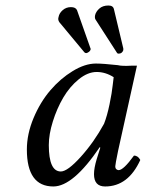

<svg xmlns="http://www.w3.org/2000/svg" viewBox="-20 -671 532 701"><path d="M359.9 -219.2Q371.1 -247.6 379.9 -290Q388.7 -332.5 391.6 -360.8L395 -389.2Q365.2 -408.2 333 -408.2Q300.3 -408.2 267.3 -381.3Q234.4 -354.5 210.9 -314.5Q187.5 -274.4 172.9 -227.5Q158.2 -180.7 158.2 -141.1Q158.2 -44.9 202.1 -44.9Q226.6 -44.9 274.9 -98.4Q323.2 -151.9 359.9 -219.2ZM410.2 -433.1Q424.8 -429.2 460 -431.2H480L411.1 -120.1Q400.9 -70.3 400.9 -64Q400.9 -56.2 405 -53Q409.2 -49.8 413.1 -49.8Q430.7 -49.8 469.2 -103Q483.4 -103 492.2 -86.9Q448.2 9.8 363.8 9.8Q323.2 9.8 323.2 -35.2Q323.2 -57.1 333 -89.8L346.2 -131.8L344.2 -133.8Q247.1 9.8 174.8 9.8Q78.1 9.8 78.1 -125Q78.1 -181.6 102.5 -240Q127 -298.3 163.8 -341.3Q200.7 -384.3 245.6 -411.6Q290.5 -439 330.1 -439Q356.4 -439 410.2 -433.1ZM238.8 -645Q256.3 -645 261.2 -633.8L310.1 -495.1Q311 -494.1 311 -491.2Q309.6 -484.9 303.7 -481Q297.9 -477.1 294.9 -477.1Q291 -477.1 288.1 -480L196.8 -589.8Q190.4 -599.1 193.8 -608.9Q196.3 -623 209 -634Q221.7 -645 238.8 -645ZM376 -650.9Q393.1 -650.9 396 -637.2L430.2 -494.1V-487.8Q425.8 -475.1 413.1 -475.1Q408.7 -475.1 407.2 -478L329.1 -599.1Q325.2 -604.5 327.1 -615.2Q330.1 -628.4 342.5 -639.6Q355 -650.9 376 -650.9Z"/></svg>

Font: Common Serif SemiBold
Style: Italic
Weight: 600
Italic angle: -12°
Designer: Philipp H. Poll, Khaled Hosny
Foundry: Stefan Peev, Context Ltd.
Version: Version 1.026